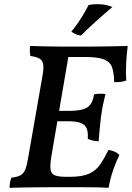

<svg xmlns="http://www.w3.org/2000/svg" viewBox="-20 -900 634 923"><path d="M26 3Q26 -9 28 -21.5Q30 -34 35 -46Q64 -49 79.5 -58Q95 -67 103 -89Q111 -111 117 -151L184 -534Q191 -571 187.5 -591Q184 -611 169 -619Q154 -627 126 -631Q124 -642 123.5 -653.5Q123 -665 125 -679Q153 -678 180.5 -677.5Q208 -677 233.5 -676.5Q259 -676 280 -676Q301 -676 317 -676L227 -149Q220 -106 223 -85Q226 -64 244 -57Q262 -50 298 -50L285 0Q250 0 216 0Q182 0 149 0.5Q116 1 85 1.5Q54 2 26 3ZM502 3Q472 1 439 0.5Q406 0 367.5 0Q329 0 285 0L298 -50H316Q374 -50 407 -64.5Q440 -79 460.5 -108Q481 -137 501 -179Q517 -177 530 -171.5Q543 -166 554 -155Q538 -123 524 -82.5Q510 -42 502 3ZM454 -220Q438 -222 425 -224.5Q412 -227 402 -233Q404 -265 396.5 -283Q389 -301 368 -309Q347 -317 308 -317H240L249 -367H313Q372 -367 398.5 -383Q425 -399 432 -446Q446 -449 459 -449.5Q472 -450 487 -448Q481 -423 475.5 -398Q470 -373 465 -334Q461 -300 458.5 -272.5Q456 -245 454 -220ZM529 -505Q528 -547 519.5 -574Q511 -601 482 -613.5Q453 -626 390 -626H285L315 -676Q366 -676 411 -676Q456 -676 501 -677Q546 -678 594 -679Q589 -641 586.5 -595.5Q584 -550 587 -513Q563 -504 529 -505ZM369 -729Q356 -731 344.5 -735.5Q333 -740 323 -748Q343 -772 359 -796Q375 -820 387 -841Q399 -862 406 -876Q417 -878 427 -879Q437 -880 448 -880Q469 -880 487.5 -876.5Q506 -873 520 -866Q482 -834 442.5 -798.5Q403 -763 369 -729Z"/></svg>

Font: Vollkorn Medium
Style: Italic
Weight: 500
Italic angle: -11°
Designer: Friedrich Althausen
Foundry: Friedrich Althausen
Version: Version 5.000